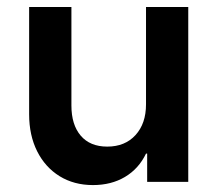

<svg xmlns="http://www.w3.org/2000/svg" viewBox="-20 -520 625 549"><path d="M245.8 9.2Q191.7 9.2 150.4 -16.2Q109.2 -41.7 86.2 -87.5Q63.3 -133.3 63.3 -193.3V-500H184.2V-218.3Q184.2 -163.3 210.8 -132.1Q237.5 -100.8 286.7 -100.8Q337.5 -100.8 367.5 -133.8Q397.5 -166.7 397.5 -221.7V-500H518.3V0H400.8V-80.8H397.5Q376.7 -37.5 337.5 -14.2Q298.3 9.2 245.8 9.2Z"/></svg>

Font: Funnel Sans Light SemiBold
Style: Regular
Weight: 600
Version: Version 1.000